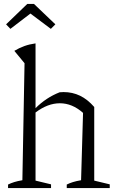

<svg xmlns="http://www.w3.org/2000/svg" viewBox="-20 -958 593 978"><path d="M21 0V-18Q35 -25 52.5 -30.5Q70 -36 94 -40L105 -636L53 -699Q78 -714 104.5 -723.5Q131 -733 161 -737V-407Q215 -461 284 -488Q293 -489 304 -489Q349 -489 387.5 -470.5Q426 -452 460 -413V-38L539 -19V0H320V-18Q334 -25 351.5 -30.5Q369 -36 393 -40L403 -383Q348 -432 285 -432Q223 -432 161 -385V-38L240 -19V0ZM153 -938 262 -834 239 -811 135 -889 33 -811 11 -834 119 -938Z"/></svg>

Font: Piazzolla Light
Style: Regular
Weight: 300
Designer: Juan Pablo del Peral
Foundry: Huerta Tipografica
Version: Version 1.330